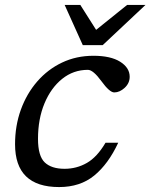

<svg xmlns="http://www.w3.org/2000/svg" viewBox="-20 -748 610 778"><path d="M336 -465Q277.5 -465 232 -428.5Q186.5 -392 160.2 -329Q134 -266 134 -185.5Q134 -116 161.2 -90Q188.5 -64 241.5 -64Q290.5 -64 332 -87.8Q373.5 -111.5 407.5 -169.5H459Q419 -83.5 362 -36.8Q305 10 219.5 10Q41 10 41 -163.5Q41 -238.5 64.5 -303.5Q88 -368.5 130.8 -417.8Q173.5 -467 231.5 -494.5Q289.5 -522 358.5 -522Q428.5 -522 467 -497.8Q505.5 -473.5 505.5 -437Q505.5 -411 485.2 -392.2Q465 -373.5 443 -373.5Q424 -373.5 391 -419Q357.5 -465 336 -465ZM569.5 -728 396 -565H315.5L242 -728H305.5L369.5 -627L495 -728Z"/></svg>

Font: Newsreader Caption
Style: Italic
Weight: 400
Italic angle: -17°
Designer: Hugues Gentile
Foundry: Production Type
Version: Version 1.001